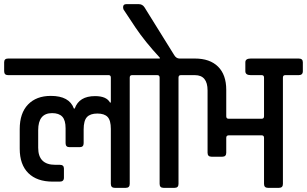

<svg xmlns="http://www.w3.org/2000/svg" viewBox="-44 -905 1479 925"><path d="M414 -442Q469 -442 486 -411H490V-531Q490 -542 481 -543H-5Q-24 -543 -24 -562V-605Q-24 -623 -5 -623H658Q677 -623 677 -605V-562Q677 -543 658 -543H592Q581 -543 581 -531V-19Q581 0 562 0H509Q490 0 490 -19V-284Q490 -325 474.5 -341.5Q459 -358 425 -358Q391 -358 375 -341Q359 -324 359 -281V-215Q359 -196 340 -196H291Q272 -196 272 -215V-287Q272 -326 256 -343Q240 -360 207 -360Q140 -360 140 -278V-193Q140 -111 222 -111H244Q264 -111 264 -93V-49Q264 -30 244 -30H210Q134 -30 92.5 -71Q51 -112 51 -189V-283Q51 -360 91 -401.5Q131 -443 201 -443Q290 -443 312 -382H316Q337 -442 414 -442Z M821 -623H892Q912 -623 912 -605V-562Q912 -543 892 -543H827Q816 -543 816 -531V-19Q816 0 797 0H744Q725 0 725 -19V-531Q725 -543 714 -543H649Q629 -543 629 -562V-605Q629 -623 649 -623H726V-627Q654 -705 609 -772L554 -855Q549 -861 549 -870Q549 -885 564 -885H625Q642 -885 652 -870L795 -640Q805 -623 821 -623Z M1217 -253H1058Q1046 -253 1046 -241V-169Q1046 -150 1027 -150H975Q956 -150 956 -169V-469Q956 -543 895 -543H883Q864 -543 864 -562V-604Q864 -623 883 -623H895Q967 -623 1006.5 -584Q1046 -545 1046 -472V-345Q1046 -333 1057 -333H1217Q1228 -333 1228 -345V-531Q1228 -543 1217 -543H1164Q1138 -543 1138 -562V-605Q1138 -623 1164 -623H1395Q1415 -623 1415 -605V-562Q1415 -543 1395 -543H1330Q1319 -543 1319 -531V-19Q1319 0 1300 0H1247Q1228 0 1228 -19V-241Q1228 -253 1217 -253Z"/></svg>

Font: Rajdhani SemiBold
Style: Regular
Weight: 600
Designer: Satya Rajpurohit, Jyotish Sonowal
Foundry: Indian Type Foundry
Version: Version 1.201 February 1, 2022